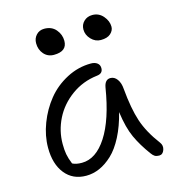

<svg xmlns="http://www.w3.org/2000/svg" viewBox="-108 -774 816 902"><g transform="rotate(-15 300.5 -323.0)"><path d="M432.1 -560.1Q405.3 -560.1 385.3 -581.1Q365.2 -602.1 365.2 -628.9Q365.2 -652.3 381.6 -668.2Q397.9 -684.1 422.9 -684.1Q454.6 -684.1 475.3 -659.9Q496.1 -635.7 496.1 -607.9Q496.1 -589.4 480 -574.7Q463.9 -560.1 432.1 -560.1ZM201.2 -549.8Q171.4 -549.8 152.6 -571.3Q133.8 -592.8 133.8 -624Q133.8 -647.5 148.9 -663.8Q164.1 -680.2 188 -680.2Q224.1 -680.2 244.6 -656Q265.1 -631.8 265.1 -601.1Q265.1 -549.8 201.2 -549.8ZM201.2 38.1Q136.2 38.1 98.6 -8.8Q61 -55.7 61 -134.8Q61 -193.4 83.7 -252.7Q106.4 -312 144.8 -359.4Q183.1 -406.7 239.5 -436.3Q295.9 -465.8 357.9 -465.8Q376.5 -465.8 388.2 -457Q399.9 -448.2 399.9 -432.1Q399.9 -405.8 370.1 -402.8Q299.8 -394.5 244.6 -354.2Q189.5 -314 160.6 -256.1Q131.8 -198.2 131.8 -134.8Q131.8 -105.5 135.7 -84.2Q139.6 -63 150.9 -35.2Q167.5 -25.9 196.8 -25.9Q265.6 -25.9 318.1 -106.9Q370.6 -188 395 -338.9Q401.4 -376 428.2 -376Q447.8 -376 460.9 -357.9Q474.1 -339.8 476.1 -310.1Q484.9 -212.4 505.4 -150.4Q525.9 -88.4 575.2 -22.9Q588.4 -5.9 581.3 14.6Q574.2 35.2 556.2 35.2Q543 35.2 534.9 30.3Q526.9 25.4 519 14.2Q481.9 -36.1 459.7 -84.2Q437.5 -132.3 426.8 -210.9Q410.6 -146 385 -96.4Q359.4 -46.9 328.9 -18.3Q298.3 10.3 266.4 24.2Q234.4 38.1 201.2 38.1Z"/></g></svg>

Font: Shantell Sans Bouncy
Style: Regular
Weight: 300
Designer: Stephen Nixon, Anya Danilova, Shantell Martin
Foundry: Arrow Type
Version: Version 1.006;[9816181b4]